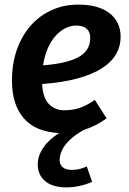

<svg xmlns="http://www.w3.org/2000/svg" viewBox="-20 -564 561 834"><path d="M504 -404Q504 -364 485 -330Q466 -296 425 -269Q384 -242 319.5 -224Q255 -206 163 -199Q166 -139 192.5 -112Q219 -85 259 -85Q294 -85 324 -94.5Q354 -104 392 -130L443 -50Q397 -16 345 0Q314 17 293.5 34.5Q273 52 261 69Q249 86 244 102Q239 118 239 132Q239 151 252.5 162.5Q266 174 292 174Q312 174 329.5 169Q347 164 357 159L380 226Q353 238 324 244Q295 250 269 250Q209 250 176.5 223Q144 196 144 150Q144 113 168 77.5Q192 42 237 14Q135 9 83.5 -50Q32 -109 32 -214Q32 -289 54 -350Q76 -411 114.5 -454Q153 -497 205.5 -520.5Q258 -544 320 -544Q408 -544 456 -506.5Q504 -469 504 -404ZM312 -453Q262 -453 221 -407.5Q180 -362 167 -280Q227 -285 267 -295.5Q307 -306 330 -321.5Q353 -337 362.5 -356.5Q372 -376 372 -400Q372 -426 356 -439.5Q340 -453 312 -453Z"/></svg>

Font: Xgbmvzvtohvqztyvzapvmeyoton
Style: Regular
Weight: 500
Italic angle: -8°
Designer: Carrois Corporate & Edenspiekermann
Foundry: Carrois Corporate GbR & Edenspiekermann AG
Version: Version 2.001